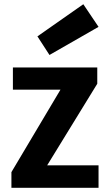

<svg xmlns="http://www.w3.org/2000/svg" viewBox="-20 -888 523 908"><path d="M446 -106V0H34V-74L266 -464H41V-569H440V-492L203 -106ZM214 -628 157 -716 374 -868 446 -761Z"/></svg>

Font: Yaldevi
Style: Bold
Weight: 700
Designer: Sol Matas, Rajitha Manaperi, Kosala Senevirathne
Foundry: Mooniak
Version: Version 1.100